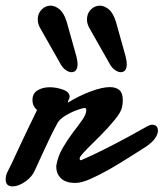

<svg xmlns="http://www.w3.org/2000/svg" viewBox="-20 -646 578 678"><path d="M24.4 12.2Q0 12.2 0 -12.7Q0 -18.1 1.7 -26.1Q3.4 -34.2 8.8 -43.9Q17.1 -59.6 26.9 -80.8Q36.6 -102.1 47.4 -125Q59.1 -149.9 74.5 -182.4Q89.8 -214.8 110.8 -257.3Q104 -263.2 99.4 -271.7Q94.7 -280.3 94.7 -293Q94.7 -315.9 112.5 -326.9Q130.4 -337.9 155.3 -337.9Q179.7 -337.9 202.9 -329.3Q226.1 -320.8 226.1 -303.7Q226.1 -301.8 222.9 -294.7Q219.7 -287.6 219.7 -285.2Q219.7 -284.2 220.2 -284.2H220.7L221.7 -284.7Q257.8 -307.1 299.3 -322.8Q340.8 -338.4 367.7 -338.4Q389.6 -338.4 401.6 -327.9Q413.6 -317.4 413.6 -292.5Q413.6 -287.1 413.1 -281Q412.6 -274.9 411.1 -268.1Q407.7 -250 383.8 -221.2Q359.9 -192.4 333 -165.5Q320.8 -153.3 303.7 -136.5Q286.6 -119.6 273.9 -105.7Q261.2 -91.8 261.2 -86.9Q261.2 -80.1 266.1 -80.1Q301.3 -95.2 345.7 -117.4Q390.1 -139.6 431.6 -162.1Q473.1 -184.6 499.5 -199.7Q509.8 -205.6 517.1 -205.6Q537.6 -205.6 537.6 -184.1Q537.6 -172.9 528.1 -158.4Q518.6 -144 496.1 -128.4Q475.1 -115.2 438.7 -92Q402.3 -68.8 366.7 -48.3Q331.5 -28.3 299.6 -14.2Q267.6 0 246.1 0Q212.4 0 195.6 -16.1Q178.7 -32.2 178.7 -57.6Q178.7 -62 179.2 -63.5Q184.6 -94.7 201.7 -124Q218.8 -153.3 237.3 -177.7Q255.9 -201.7 270.3 -222.2Q284.7 -242.7 284.7 -257.3Q284.7 -264.6 279.3 -264.6Q271.5 -264.6 251 -257.1Q230.5 -249.5 210.4 -237.3Q190.4 -225.1 183.1 -211.4Q173.3 -194.3 158.4 -163.8Q143.6 -133.3 129.2 -101.6Q114.7 -69.8 105 -48.8Q94.2 -22 69.6 -4.9Q44.9 12.2 24.4 12.2ZM406.2 -391.1Q396.5 -391.1 385 -399.4Q373.5 -407.7 365.2 -424.3L295.9 -546.4Q287.1 -562 287.1 -577.1Q287.1 -598.6 300.8 -612.3Q314.5 -626 332.5 -626Q348.1 -626 363.8 -613.3Q379.4 -600.6 389.2 -569.8L423.3 -447.8Q425.3 -439.5 426.5 -432.6Q427.7 -425.8 427.7 -420.4Q427.7 -391.1 406.2 -391.1ZM232.4 -391.1Q222.7 -391.1 211.2 -399.4Q199.7 -407.7 191.4 -424.3L122.1 -546.4Q113.3 -562 113.3 -577.1Q113.3 -598.6 127 -612.3Q140.6 -626 158.7 -626Q174.3 -626 189.9 -613.3Q205.6 -600.6 215.3 -569.8L249.5 -447.8Q251.5 -439.5 252.7 -432.6Q253.9 -425.8 253.9 -420.4Q253.9 -391.1 232.4 -391.1Z"/></svg>

Font: Damion
Style: Regular
Weight: 400
Designer: Vernon Adams
Foundry: Vernon Adams
Version: Version 1.100; ttfautohint (v1.8.4.7-5d5b)